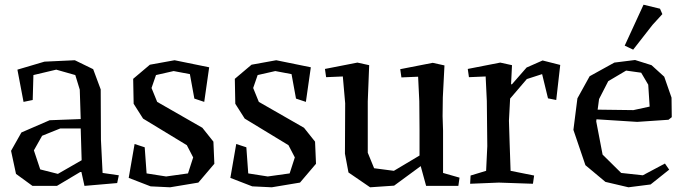

<svg xmlns="http://www.w3.org/2000/svg" viewBox="-20 -776 2911 816"><path d="M151 -56 226 -37 327 -95 323 -230H236L159 -199L124 -137ZM409 -182 416 -41 485 -31 478 2 339 14 326 -45H321L222 14H118L48 -37L27 -135L71 -213L191 -265L323 -270L319 -395L300 -457L219 -480L122 -457L119 -351L80 -343L54 -480L169 -514L298 -520L376 -482L408 -396Z M603 -39 686 -26 779 -39 801 -107 774 -159 588 -272 548 -335 546 -441 617 -501 722 -520 869 -490 848 -343 806 -357 787 -461 718 -474 643 -457 624 -402 648 -343 840 -233 887 -174 891 -80 823 0 703 20 620 16 527 -20 552 -164 595 -150Z M1035 -39 1118 -26 1211 -39 1233 -107 1206 -159 1020 -272 980 -335 978 -441 1049 -501 1154 -520 1301 -490 1280 -343 1238 -357 1219 -461 1150 -474 1075 -457 1056 -402 1080 -343 1272 -233 1319 -174 1323 -80 1255 0 1135 20 1052 16 959 -20 984 -164 1027 -150Z M1543 -345V-127L1570 -61L1654 -50L1763 -115V-221L1762 -346L1757 -450L1686 -447L1681 -482L1819 -509L1869 -498L1862 -362L1861 -282L1863 -221V-41L1933 -21L1928 14H1791L1768 -70L1655 13L1553 20L1461 -43L1446 -123L1447 -337L1437 -451L1366 -448L1361 -483L1499 -510L1549 -499Z M2152 -418H2156L2218 -489L2286 -519L2361 -500L2344 -351L2309 -358L2284 -461L2219 -440L2148 -357L2143 -263L2146 -166L2150 -50L2250 -30L2245 5L2100 0L1978 5L1980 -30L2046 -50L2051 -155L2049 -347L2044 -451L1973 -448L1968 -483L2106 -510L2156 -499Z M2515 -269 2514 -260 2541 -119 2620 -41 2712 -31 2806 -81 2824 -55 2745 8 2651 20 2553 -3 2468 -74 2417 -224 2434 -358 2486 -452 2591 -510 2679 -521 2749 -499 2803 -450 2834 -361 2835 -278 2821 -267 2688 -258ZM2565 -431 2526 -355 2520 -310 2672 -308 2741 -323 2735 -416 2705 -467 2641 -476ZM2715 -756 2785 -739 2795 -716 2753 -670 2671 -565 2635 -582Z"/></svg>

Font: Alike Angular
Style: Regular
Weight: 400
Version: Version 1.210